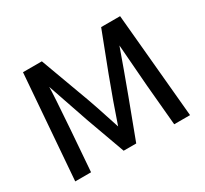

<svg xmlns="http://www.w3.org/2000/svg" viewBox="-138 -873 1143 1072"><g transform="rotate(-30 434.0 -337.0)"><path d="M64 0H166L186 -264.2Q202.1 -485.8 202.1 -529.8L293 -264.2L383.8 -13.2H464.8L559.1 -264.2Q612.3 -407.2 657.2 -534.2L678.2 -264.2L702.1 0H804.2L742.2 -673.8H620.1L525.9 -428.2Q470.7 -282.2 424.8 -146L412.1 -185.1Q399.9 -224.1 376 -294.7Q352.1 -365.2 328.1 -428.2L237.8 -673.8H116.2Z"/></g></svg>

Font: FAU Chimera Medium
Style: Regular
Weight: 500
Version: Version 1.002;hotconv 1.0.117;makeotfexe 2.5.65602